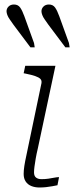

<svg xmlns="http://www.w3.org/2000/svg" viewBox="-20 -829 339 852"><path d="M155 3Q135 3 119 -3.5Q103 -10 94 -23.5Q85 -37 85 -57Q85 -73 88 -92.5Q91 -112 96.5 -137Q102 -162 108 -192L164 -460Q166 -472 159 -479Q152 -486 136 -491.5Q120 -497 95 -502L85 -504L92 -537H226L148 -171Q142 -146 138.5 -125.5Q135 -105 133 -90Q131 -75 131 -64Q131 -48 140 -41Q149 -34 164 -34Q180 -34 194 -36Q208 -38 220.5 -40.5Q233 -43 242 -43L235 -7Q225 -5 211.5 -2.5Q198 0 184 1.5Q170 3 155 3ZM243 -757 286 -638 289 -619H270L195 -719Q186 -732 178.5 -742.5Q171 -753 167.5 -762.5Q164 -772 164 -779Q164 -791 173 -800Q182 -809 197 -809Q215 -809 224.5 -795.5Q234 -782 243 -757ZM88 -757 131 -638 134 -619H115L40 -719Q31 -732 23.5 -742.5Q16 -753 12.5 -762.5Q9 -772 9 -779Q9 -791 18 -800Q27 -809 42 -809Q60 -809 69.5 -795.5Q79 -782 88 -757Z"/></svg>

Font: Roboto Serif 20pt Thin
Style: Italic
Weight: 250
Italic angle: -10°
Version: Version 1.007